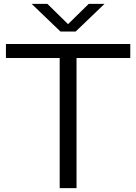

<svg xmlns="http://www.w3.org/2000/svg" viewBox="-20 -966 699 986"><path d="M286.5 0V-668H10.5V-740H649V-668H373V0ZM290.5 -804 142.5 -946H223.5L329.5 -842L435.5 -946H516.5L368.5 -804Z"/></svg>

Font: Encode Sans Exp
Style: Regular
Weight: 400
Width: 7
Designer: Multiple Designers
Foundry: Impallari Type
Version: Version 3.002; ttfautohint (v1.8.3) -l 8 -r 50 -G 200 -x 14 